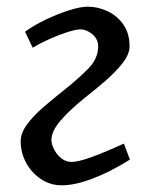

<svg xmlns="http://www.w3.org/2000/svg" viewBox="-20 -541 453 575"><path d="M55 -446Q81 -465 116.5 -482Q152 -499 186.5 -510Q221 -521 243 -521Q273 -521 302 -507.5Q331 -494 349.5 -467.5Q368 -441 368 -402Q368 -378 346 -350.5Q324 -323 293 -296.5Q262 -270 235 -249Q189 -212 161.5 -180Q134 -148 134 -122Q134 -110 141.5 -94.5Q149 -79 163 -67.5Q177 -56 195 -56Q231 -56 351 -111L369 -63Q310 -26 257 -6Q204 14 165 14Q131 14 103 -4.5Q75 -23 58.5 -53Q42 -83 42 -118Q42 -142 60 -167Q78 -192 107 -217.5Q136 -243 168 -268Q212 -303 243 -334Q274 -365 274 -402Q274 -424 256.5 -438.5Q239 -453 221 -453Q208 -453 182.5 -445Q157 -437 129 -424.5Q101 -412 78 -398Z"/></svg>

Font: Literata 12pt
Style: Italic
Weight: 400
Italic angle: -2°
Designer: Latin by Veronika Burian and Jose Scaglione. Greek by Irene Vlachou. Cyrillic by Vera Evstafieva
Foundry: TypeTogether
Version: Version 3.002